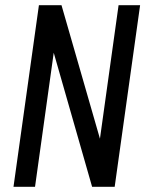

<svg xmlns="http://www.w3.org/2000/svg" viewBox="-20 -720 570 740"><path d="M520 -700 422 0H335L175 -559H193L115 0H32L130 -700H217L378 -141H359L437 -700Z"/></svg>

Font: Pathway Extreme Condensed
Style: Italic
Weight: 400
Width: 3
Italic angle: -8°
Version: Version 1.001;gftools[0.9.26]